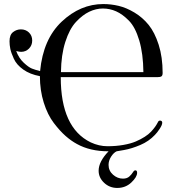

<svg xmlns="http://www.w3.org/2000/svg" viewBox="-20 -725 852 948"><path d="M27 -521Q27 -553 44.5 -566.5Q62 -580 83 -580Q107 -580 123 -564.5Q139 -549 139 -525Q139 -501 123 -485Q107 -469 84 -469Q76 -469 60 -473Q73 -438 97 -415.5Q121 -393 137.5 -386.5Q154 -380 178 -374Q193 -532 285 -618.5Q377 -705 490 -705Q528 -705 566 -696Q604 -687 644 -663Q684 -639 714 -602Q744 -565 763.5 -504Q783 -443 783 -365Q783 -352 777 -348Q771 -344 756 -344H280Q280 -94 428 -22Q469 -3 511 -3Q553 -3 589.5 -9.5Q626 -16 650.5 -26.5Q675 -37 694.5 -49.5Q714 -62 726 -75Q738 -88 745.5 -98.5Q753 -109 757 -117Q761 -125 762 -126Q767 -131 774 -129Q781 -127 781 -119Q781 -108 768.5 -89Q756 -70 745 -59Q715 -27 672.5 -9Q630 9 593.5 15.5Q557 22 556 22Q541 29 528.5 48.5Q516 68 516 89Q516 118 538 137.5Q560 157 587 157Q607 157 618.5 146.5Q630 136 636 126Q642 116 648 116Q657 116 657 128Q657 149 628.5 176Q600 203 559 203Q521 203 494 177.5Q467 152 467 118Q467 73 516 22H515Q425 22 360 -14Q332 -29 304 -53.5Q276 -78 245.5 -118Q215 -158 196 -218.5Q177 -279 177 -349Q128 -358 95 -381.5Q62 -405 48.5 -434.5Q35 -464 31 -483.5Q27 -503 27 -521ZM281 -369H688Q687 -460 667.5 -525.5Q648 -591 616.5 -623Q585 -655 553.5 -669Q522 -683 488 -683Q454 -683 420.5 -667Q387 -651 355 -616.5Q323 -582 302.5 -518Q282 -454 281 -369Z"/></svg>

Font: CMU Serif
Style: Roman
Weight: 500
Version: Version 0.7.0